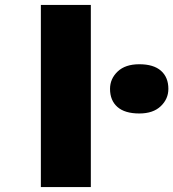

<svg xmlns="http://www.w3.org/2000/svg" viewBox="-20 -760 704 780"><path d="M146 0V-740H349V0ZM546 -299Q487 -299 457 -325.5Q427 -352 427 -399Q427 -440 458 -469.5Q489 -499 546 -499Q604 -499 634 -472.5Q664 -446 664 -399Q664 -358 633 -328.5Q602 -299 546 -299Z"/></svg>

Font: Lexend Giga Black
Style: Regular
Weight: 900
Designer: Bonnie Shaver-Troup, Thomas Jockin
Foundry: Lexend
Version: Version 1.007